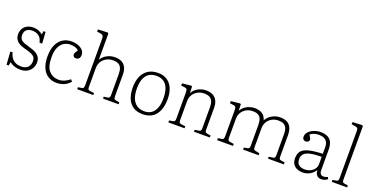

<svg xmlns="http://www.w3.org/2000/svg" viewBox="-25 -1530 4503 2308"><g transform="rotate(20 2227.0 -376.0)"><path d="M56 14 45 -150 72 -152Q84 -108 105.5 -80Q127 -52 157 -39Q187 -26 226 -26Q284 -26 312 -56.5Q340 -87 340 -132Q340 -162 328 -181Q316 -200 285.5 -214Q255 -228 202 -241Q175 -248 150 -258Q125 -268 105 -283.5Q85 -299 73 -322.5Q61 -346 61 -380Q61 -419 78.5 -450Q96 -481 129.5 -499Q163 -517 209 -517Q245 -517 274.5 -505.5Q304 -494 329 -473L336 -517H362L372 -370L337 -372Q327 -426 292.5 -451.5Q258 -477 209 -477Q163 -477 136.5 -454.5Q110 -432 110 -388Q110 -352 126.5 -332Q143 -312 171 -301.5Q199 -291 233 -282Q264 -274 292.5 -263Q321 -252 343.5 -236Q366 -220 379 -196Q392 -172 392 -137Q392 -97 373 -62.5Q354 -28 317.5 -7Q281 14 230 14Q190 14 155 2.5Q120 -9 91 -31L84 14Z M695 14Q630 14 582.5 -16.5Q535 -47 509.5 -106Q484 -165 484 -249Q484 -337 511 -396.5Q538 -456 586 -486.5Q634 -517 697 -517Q746 -517 783.5 -502.5Q821 -488 843 -463Q865 -438 865 -404Q865 -382 857.5 -368.5Q850 -355 838.5 -349Q827 -343 814 -343Q792 -343 782.5 -354.5Q773 -366 773 -380Q773 -392 780.5 -405.5Q788 -419 803 -441Q786 -458 758.5 -467Q731 -476 697 -476Q651 -476 614 -453Q577 -430 555 -382Q533 -334 533 -256Q533 -136 581 -83Q629 -30 703 -30Q743 -30 778.5 -45.5Q814 -61 845 -87L866 -63Q829 -21 784.5 -3.5Q740 14 695 14Z M955 0V-25L1003 -33Q1017 -35 1023 -44Q1029 -53 1029 -81V-669Q1029 -699 1021.5 -710Q1014 -721 991 -725L942 -733L945 -761L1067 -766L1078 -755V-422V-421Q1105 -468 1153 -492.5Q1201 -517 1254 -517Q1305 -517 1340 -498Q1375 -479 1393 -442Q1411 -405 1411 -349V-74Q1411 -52 1417 -43.5Q1423 -35 1442 -32L1485 -25V0H1285V-25L1332 -31Q1349 -33 1355.5 -41.5Q1362 -50 1362 -75V-340Q1362 -386 1350.5 -415.5Q1339 -445 1312.5 -459.5Q1286 -474 1242 -474Q1196 -474 1159 -453.5Q1122 -433 1100 -398Q1078 -363 1078 -317V-77Q1078 -55 1083 -45Q1088 -35 1103 -33L1161 -25V0Z M1794 14Q1722 14 1673 -18Q1624 -50 1599.5 -109Q1575 -168 1575 -249Q1575 -332 1601.5 -392Q1628 -452 1679.5 -484.5Q1731 -517 1805 -517Q1873 -517 1920.5 -485.5Q1968 -454 1993 -396.5Q2018 -339 2018 -261Q2018 -175 1992.5 -113Q1967 -51 1917.5 -18.5Q1868 14 1794 14ZM1803 -26Q1856 -26 1892 -51.5Q1928 -77 1947.5 -127Q1967 -177 1967 -249Q1967 -306 1956 -349Q1945 -392 1923.5 -420.5Q1902 -449 1870.5 -463Q1839 -477 1797 -477Q1743 -477 1704.5 -453Q1666 -429 1646 -380Q1626 -331 1626 -257Q1626 -181 1646.5 -129.5Q1667 -78 1706.5 -52Q1746 -26 1803 -26Z M2121 0V-25L2170 -33Q2184 -35 2190 -44Q2196 -53 2196 -81V-401Q2196 -436 2190 -448Q2184 -460 2162 -463L2113 -470L2116 -497L2230 -509L2241 -503L2244 -421H2245Q2271 -468 2319 -492.5Q2367 -517 2420 -517Q2470 -517 2505.5 -498Q2541 -479 2559.5 -442Q2578 -405 2578 -349V-74Q2578 -52 2584 -43.5Q2590 -35 2609 -32L2652 -25V0H2449V-25L2499 -32Q2516 -34 2522.5 -42.5Q2529 -51 2529 -75V-340Q2529 -386 2517 -415.5Q2505 -445 2478.5 -459.5Q2452 -474 2409 -474Q2363 -474 2325.5 -453.5Q2288 -433 2266.5 -398Q2245 -363 2245 -317V-77Q2245 -55 2250 -45Q2255 -35 2270 -33L2328 -25V0Z M2745 0V-25L2794 -33Q2807 -35 2813.5 -42.5Q2820 -50 2820 -80V-401Q2820 -430 2815.5 -444.5Q2811 -459 2786 -463L2737 -470L2740 -497L2854 -509L2865 -503L2868 -421H2869Q2889 -457 2918.5 -478Q2948 -499 2980 -508Q3012 -517 3040 -517Q3096 -517 3135 -493.5Q3174 -470 3189 -415Q3215 -462 3263 -489.5Q3311 -517 3368 -517Q3415 -517 3450 -500.5Q3485 -484 3505 -446.5Q3525 -409 3525 -346V-74Q3525 -49 3531.5 -42Q3538 -35 3556 -32L3599 -25V0H3396V-25L3441 -31Q3460 -33 3468 -40.5Q3476 -48 3476 -73V-342Q3476 -393 3462 -421.5Q3448 -450 3422.5 -462Q3397 -474 3360 -474Q3311 -474 3274 -452.5Q3237 -431 3217 -395.5Q3197 -360 3197 -319V-79Q3197 -62 3200 -51.5Q3203 -41 3219 -37L3276 -25V0H3077V-25L3113 -32Q3136 -36 3142 -44Q3148 -52 3148 -76V-338Q3148 -387 3136.5 -416.5Q3125 -446 3099 -460Q3073 -474 3029 -474Q2983 -474 2946.5 -453Q2910 -432 2889.5 -397.5Q2869 -363 2869 -320V-76Q2869 -55 2874.5 -45.5Q2880 -36 2893 -34L2948 -25V0Z M3841 14Q3777 14 3738 -19.5Q3699 -53 3699 -117Q3699 -174 3726 -208Q3753 -242 3818 -259Q3883 -276 3995 -280V-361Q3995 -404 3980 -429.5Q3965 -455 3938.5 -467Q3912 -479 3875 -479Q3841 -479 3811.5 -469Q3782 -459 3765 -442Q3776 -425 3782 -414.5Q3788 -404 3790.5 -397.5Q3793 -391 3793 -385Q3793 -369 3780 -359Q3767 -349 3749 -349Q3731 -349 3719 -361Q3707 -373 3707 -394Q3707 -431 3733.5 -458.5Q3760 -486 3800 -501.5Q3840 -517 3881 -517Q3942 -517 3978 -496.5Q4014 -476 4029 -438.5Q4044 -401 4044 -349V-89Q4044 -58 4057 -42Q4070 -26 4095 -26Q4107 -26 4121 -29.5Q4135 -33 4148 -39L4159 -15Q4143 -1 4122 6.5Q4101 14 4078 14Q4046 14 4024.5 -7.5Q4003 -29 4000 -75Q3982 -45 3957.5 -25.5Q3933 -6 3904 4Q3875 14 3841 14ZM3853 -29Q3889 -29 3921.5 -43.5Q3954 -58 3974.5 -85.5Q3995 -113 3995 -150V-242Q3906 -241 3852 -229Q3798 -217 3773.5 -191.5Q3749 -166 3749 -126Q3749 -73 3777 -51Q3805 -29 3853 -29Z M4211 0V-25L4259 -33Q4273 -35 4279 -44Q4285 -53 4285 -81V-671Q4285 -699 4278.5 -710Q4272 -721 4251 -724L4198 -733L4201 -761L4323 -766L4334 -755V-77Q4334 -54 4339 -45Q4344 -36 4359 -33L4408 -25V0Z"/></g></svg>

Font: Literata ExtraLight
Style: Regular
Weight: 250
Designer: Latin by Veronika Burian and Jose Scaglione. Greek by Irene Vlachou. Cyrillic by Vera Evstafieva.
Foundry: TypeTogether
Version: Version 3.103;gftools[0.9.29]